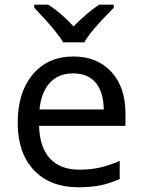

<svg xmlns="http://www.w3.org/2000/svg" viewBox="-20 -786 604 816"><path d="M313 9.8Q192.4 9.8 123.8 -63.2Q55.2 -136.2 55.2 -264.2Q55.2 -393.1 119.1 -469.5Q183.1 -545.9 292 -545.9Q393.1 -545.9 453.1 -480.7Q513.2 -415.5 513.2 -304.2V-251H146Q148.4 -159.7 192.4 -112.3Q236.3 -64.9 316.9 -64.9Q359.9 -64.9 398.4 -72.5Q437 -80.1 488.8 -102.1V-24.9Q444.3 -5.9 405.3 2Q366.2 9.8 313 9.8ZM291 -474.1Q228 -474.1 191.4 -433.6Q154.8 -393.1 147.9 -320.8H420.9Q419.9 -396 386.2 -435.1Q352.5 -474.1 291 -474.1ZM125.5 -766.1H185.5Q241.2 -730 292.5 -673.8Q354 -735.4 401.4 -766.1H463.4V-752.9Q363.3 -652.8 338.4 -606H248.5Q219.2 -655.8 125.5 -752.9Z"/></svg>

Font: NotoPenekeko
Style: Regular
Weight: 400
Designer: Monotype Design team
Foundry: Monotype Imaging Inc.
Version: Version 1.04